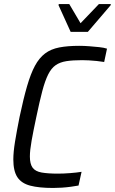

<svg xmlns="http://www.w3.org/2000/svg" viewBox="-20 -923 569 951"><path d="M243 8Q173 8 129.5 -3.5Q86 -15 66 -45.5Q46 -76 46 -133Q46 -170 54.5 -222Q63 -274 77 -344Q96 -434 114 -496Q132 -558 153 -597Q174 -636 203 -658Q232 -680 273.5 -688Q315 -696 372 -696Q396 -696 422 -694Q448 -692 471.5 -689.5Q495 -687 510 -682L496 -616Q478 -619 458.5 -621Q439 -623 420.5 -624Q402 -625 387 -625Q340 -625 308.5 -620Q277 -615 255.5 -600Q234 -585 218.5 -554Q203 -523 189.5 -472Q176 -421 160 -344Q145 -274 136.5 -226Q128 -178 128 -148Q128 -111 141.5 -92.5Q155 -74 186 -68.5Q217 -63 267 -63Q294 -63 327 -65.5Q360 -68 384 -72L369 -4Q353 -1 331 2Q309 5 286.5 6.5Q264 8 243 8ZM330 -765 270 -897 271 -903H323L379 -808L470 -903H529L528 -897L415 -765Z"/></svg>

Font: Saira SemiCondensed
Style: Italic
Weight: 400
Width: 4
Italic angle: -12°
Designer: Hector Gatti with collaboration of the Omnibus-Type team
Foundry: Omnibus-Type
Version: Version 1.101